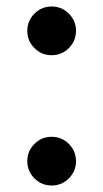

<svg xmlns="http://www.w3.org/2000/svg" viewBox="-20 -571 318 591"><path d="M214 -476Q214 -445 192 -423Q170 -401 139 -401Q108 -401 86 -423Q64 -445 64 -476Q64 -507 86 -529Q108 -551 139 -551Q170 -551 192 -529Q214 -507 214 -476ZM214 -75Q214 -44 192 -22Q170 0 139 0Q108 0 86 -22Q64 -44 64 -75Q64 -106 86 -128Q108 -150 139 -150Q170 -150 192 -128Q214 -106 214 -75Z"/></svg>

Font: Bruno Ace SC
Style: Regular
Weight: 400
Version: Version 1.100; ttfautohint (v1.8.4.7-5d5b);gftools[0.9.27]